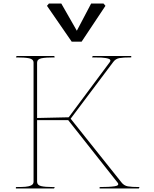

<svg xmlns="http://www.w3.org/2000/svg" viewBox="-20 -1067 870 1087"><path d="M770 -8 766 0H544V-8Q600 -8 629.5 -12.5Q659 -17 645 -34L366 -387H190V-38Q190 -19 212.5 -13.5Q235 -8 278 -8Q284 -8 290 -8L286 0H70V-8Q103 -8 123 -9.5Q143 -11 156.5 -17.5Q170 -24 170 -38V-712Q170 -732 145 -737Q120 -742 70 -742L74 -750H287L290 -742Q239 -742 214.5 -737Q190 -732 190 -712V-399L369 -403L602 -716Q610 -728 597 -733.5Q584 -739 555 -741Q538 -742 501 -742L505 -750H723V-742Q677 -742 655.5 -738Q634 -734 621 -716L380 -395L668 -34Q682 -16 703.5 -12Q725 -8 770 -8ZM246 -1034 257 -1047H327L415 -893L496 -1047H566L577 -1034L442 -831H386Z"/></svg>

Font: TMT Limkin
Style: Regular
Weight: 400
Designer: Gabriel Drozdov
Version: Version 1.000;Glyphs 3.1.2 (3151)